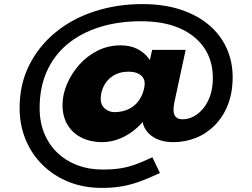

<svg xmlns="http://www.w3.org/2000/svg" viewBox="-20 -744 1235 940"><path d="M479 176Q390 176 316.5 146.5Q243 117 189 64Q135 11 105.5 -60.5Q76 -132 76 -215Q76 -332 123.5 -426Q171 -520 253.5 -587Q336 -654 445 -689Q554 -724 677 -724Q783 -724 865.5 -696.5Q948 -669 1004.5 -620.5Q1061 -572 1090 -507Q1119 -442 1119 -367Q1119 -290 1095.5 -230.5Q1072 -171 1031 -130Q990 -89 938 -68.5Q886 -48 827 -48Q781 -48 747 -64Q713 -80 695 -106.5Q677 -133 677 -162Q677 -178 677.5 -193Q678 -208 678 -223L716 -199Q690 -154 652 -119.5Q614 -85 569.5 -66.5Q525 -48 480 -48Q425 -48 380.5 -69.5Q336 -91 311 -132.5Q286 -174 286 -230Q286 -281 308 -332.5Q330 -384 368 -427Q406 -470 458 -496Q510 -522 570 -522Q618 -522 653 -504Q688 -486 709.5 -456Q731 -426 736 -389L695 -367L725 -500H889L833 -240Q828 -212 830.5 -194.5Q833 -177 844 -168.5Q855 -160 875 -160Q901 -160 926.5 -173Q952 -186 974 -212Q996 -238 1009 -275.5Q1022 -313 1022 -362Q1022 -448 979.5 -510Q937 -572 859 -606Q781 -640 670 -640Q560 -640 468.5 -611.5Q377 -583 311 -528.5Q245 -474 209.5 -395Q174 -316 174 -215Q174 -146 197 -90.5Q220 -35 261.5 4.5Q303 44 359 65Q415 86 482 86Q536 86 573.5 79.5Q611 73 646 60Q681 47 726 26L763 103Q716 125 673 141.5Q630 158 583.5 167Q537 176 479 176ZM540 -195Q570 -195 597 -204.5Q624 -214 645 -234.5Q666 -255 679 -288Q682 -296 684.5 -307Q687 -318 688 -329Q690 -348 681 -362.5Q672 -377 654 -385Q636 -393 608 -393Q565 -393 534.5 -373.5Q504 -354 488.5 -323.5Q473 -293 473 -259Q473 -230 493.5 -212.5Q514 -195 540 -195Z"/></svg>

Font: Lexend Peta ExtraBold
Style: Regular
Weight: 800
Version: Version 1.007